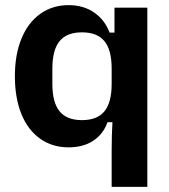

<svg xmlns="http://www.w3.org/2000/svg" viewBox="-20 -564 659 748"><path d="M418 -88H399Q382 -41 343 -15.5Q304 10 247 10Q184 10 136.5 -23.5Q89 -57 63.5 -119.5Q38 -182 38 -267Q38 -352 64 -414.5Q90 -477 137.5 -510.5Q185 -544 247 -544Q305 -544 346.5 -515.5Q388 -487 407 -437H426V-534H554V164H415V24Q415 -36 418 -88ZM299 -96Q359 -96 387 -130.5Q415 -165 415 -237V-297Q415 -369 387 -403.5Q359 -438 299 -438Q240 -438 212 -403.5Q184 -369 184 -297V-237Q184 -165 212 -130.5Q240 -96 299 -96Z"/></svg>

Font: Mozilla Text BETA
Style: Bold
Weight: 700
Designer: Studio DRAMA
Foundry: Studio DRAMA
Version: Version 0.100